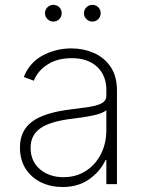

<svg xmlns="http://www.w3.org/2000/svg" viewBox="-20 -751 589 783"><path d="M234.4 11.7Q187.5 11.7 148.1 -7.1Q108.7 -25.9 85 -62.1Q61.4 -98.4 61.4 -150.2Q61.4 -218.4 111 -255.1Q160.5 -291.9 269.5 -305Q311.1 -310 343.8 -315Q376.4 -320 395.1 -330.1Q413.7 -340.2 413.7 -361.2V-383.9Q413.7 -443.2 376.1 -478.5Q338.4 -513.8 272.4 -513.8Q214.1 -513.8 174 -488.1Q133.9 -462.4 117.9 -421.9L77.1 -437.1Q100.5 -496.1 154.3 -524.9Q208.1 -553.6 271.3 -553.6Q320 -553.6 362.2 -535.3Q404.5 -517 430.8 -478.9Q457 -440.7 457 -381V0H413.7V-98.4H410.5Q389.2 -52.6 344.3 -20.4Q299.4 11.7 234.4 11.7ZM238.6 -28.4Q289.8 -28.4 329.4 -53.4Q369 -78.5 391.3 -122.2Q413.7 -165.8 413.7 -221.2V-301.5Q396.7 -287.3 355.3 -279.3Q313.9 -271.3 273.8 -266.7Q184.3 -256 144.5 -227.8Q104.8 -199.6 104.8 -148.8Q104.8 -93 143.1 -60.7Q181.5 -28.4 238.6 -28.4ZM197.4 -663Q183.9 -663 173.7 -673.1Q163.4 -683.2 163.4 -697.1Q163.4 -711.6 173.7 -721.4Q183.9 -731.2 197.4 -731.2Q212 -731.2 221.8 -721.4Q231.5 -711.6 231.5 -697.1Q231.5 -683.2 221.8 -673.1Q212 -663 197.4 -663ZM356.5 -663Q343 -663 332.7 -673.1Q322.4 -683.2 322.4 -697.1Q322.4 -711.6 332.7 -721.4Q343 -731.2 356.5 -731.2Q371.1 -731.2 380.9 -721.4Q390.6 -711.6 390.6 -697.1Q390.6 -683.2 380.9 -673.1Q371.1 -663 356.5 -663Z"/></svg>

Font: Inter UI Extra Light
Style: Regular
Weight: 200
Designer: Rasmus Andersson
Foundry: rsms
Version: 3.2;8d6f07862